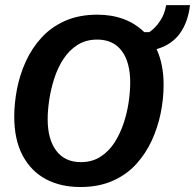

<svg xmlns="http://www.w3.org/2000/svg" viewBox="-20 -720 764 752"><path d="M295 12.5Q217.5 12.5 159.6 -18.3Q101.7 -49.2 68.8 -110.8Q35.8 -172.5 35.8 -263.3Q35.8 -315.8 46.7 -371.7Q57.5 -427.5 81.2 -479.6Q105 -531.7 142.9 -572.9Q180.8 -614.2 235 -638.3Q289.2 -662.5 361.7 -662.5Q417.5 -662.5 463.8 -645.4Q510 -628.3 545 -594.2H565Q587.5 -609.2 606.2 -636.7Q625 -664.2 630.8 -700H724.2Q716.7 -634.2 685 -589.6Q653.3 -545 593.3 -527.5Q620.8 -468.3 620.8 -387.5Q620.8 -334.2 609.6 -277.9Q598.3 -221.7 574.6 -170Q550.8 -118.3 513.3 -77.1Q475.8 -35.8 421.2 -11.7Q366.7 12.5 295 12.5ZM296.7 -85Q340.8 -85 373.8 -106.2Q406.7 -127.5 428.8 -162.1Q450.8 -196.7 464.6 -238.3Q478.3 -280 484.2 -321.7Q490 -363.3 490 -396.7Q490 -476.7 456.7 -520.8Q423.3 -565 360.8 -565Q316.7 -565 283.8 -544.2Q250.8 -523.3 228.3 -488.8Q205.8 -454.2 192.5 -412.5Q179.2 -370.8 172.9 -329.2Q166.7 -287.5 166.7 -253.3Q166.7 -174.2 200.4 -129.6Q234.2 -85 296.7 -85Z"/></svg>

Font: Familjen Grotesk SemiBold
Style: Italic
Weight: 600
Italic angle: -9.46201°
Designer: Anders Wikstroem, Jonas Baeckman, Matilda Gysing, Kristian Moeller
Foundry: Familjen STHLM AB
Version: Version 2.002